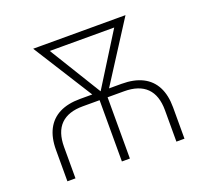

<svg xmlns="http://www.w3.org/2000/svg" viewBox="-125 -876 1095 1025"><g transform="rotate(-20 423.0 -364.0)"><path d="M90.3 0V-178.2Q90.3 -247.1 114.7 -294.4Q139.2 -341.8 186.8 -366Q234.4 -390.1 304.2 -390.1H539.6Q610.4 -390.1 658.4 -366Q706.5 -341.8 731 -294.4Q755.4 -247.1 755.4 -178.2V0H709.5V-178.2Q709.5 -262.7 666.5 -305.4Q623.5 -348.1 539.1 -348.1H304.2Q221.2 -348.1 178.7 -305.7Q136.2 -263.2 136.2 -178.2V0ZM399.9 0V-373H445.3V0ZM405.3 -339.8 160.6 -727.5H214.4L432.1 -373L427.2 -339.8ZM414.6 -339.8 411.1 -374.5 631.8 -727.5H685.1L436.5 -339.8ZM199.2 -686V-727.5H642.6V-686Z"/></g></svg>

Font: Inter ExtraLight
Style: Regular
Weight: 250
Designer: Rasmus Andersson
Foundry: rsms
Version: Version 4.001;git-66647c0bb